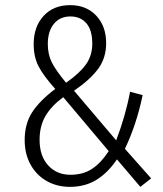

<svg xmlns="http://www.w3.org/2000/svg" viewBox="-20 -716 636 747"><path d="M393 -548Q393 -491 362.5 -449Q332 -407 268 -363L432 -170Q469 -267 486 -359L535 -346Q511 -231 466 -137L568 -22L526 11L435 -96Q400 -44 355.5 -16.5Q311 11 252 11Q202 11 162 -11.5Q122 -34 99 -75.5Q76 -117 76 -171Q76 -234 105 -279Q134 -324 195 -370Q149 -421 130 -458Q111 -495 111 -544Q111 -612 149.5 -654Q188 -696 253 -696Q316 -696 354.5 -655Q393 -614 393 -548ZM166 -545Q166 -506 180.5 -475.5Q195 -445 237 -394Q290 -431 314.5 -465.5Q339 -500 339 -546Q339 -599 316 -625.5Q293 -652 254 -652Q213 -652 189.5 -623Q166 -594 166 -545ZM134 -172Q134 -109 167.5 -72.5Q201 -36 254 -36Q303 -36 338 -59Q373 -82 403 -128L226 -338Q179 -303 156.5 -264Q134 -225 134 -172Z"/></svg>

Font: Fira Sans Extra Condensed Light
Style: Regular
Weight: 300
Width: 1
Designer: Carrois Corporate & Edenspiekermann AG
Foundry: Carrois Corporate GbR & Edenspiekermann AG
Version: Version 4.203